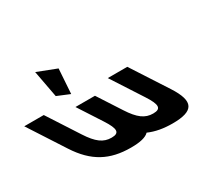

<svg xmlns="http://www.w3.org/2000/svg" viewBox="-440 -1185 1683 1509"><g transform="rotate(-30 402.0 -430.5)"><path d="M51.8 -632 165.1 -585 180 -808.9 6.1 -876.1ZM-104.2 -550H-281.2L-71.4 -226C40 -54 170.7 15 362.7 15C445.2 15 499.8 2.3 526.5 -25.9C589.2 1.6 659.6 14 741.1 14C933.1 14 974.4 -55 863 -227L653.8 -550H476.8L658.1 -270C723.5 -169 721.8 -130 647.8 -130C573.8 -130 521.5 -169 456.1 -270L320.1 -480H143.1L279.8 -269C345.2 -168 343.4 -129 269.4 -129C195.4 -129 143.2 -168 77.8 -269Z"/></g></svg>

Font: Hussar
Style: BdOpOblSeven
Weight: 700
Foundry: Cannot Into Space Fonts
Version: Version 2.00